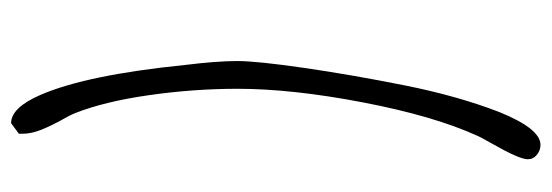

<svg xmlns="http://www.w3.org/2000/svg" viewBox="-344 -502 994 346"><g transform="rotate(-90 153.0 -329.0)"><path d="M39 125Q39 110 67 61Q80 38 81 35Q117 -44 141.5 -172Q166 -300 166 -398Q166 -477 154.5 -557.5Q143 -638 122 -691Q117 -703 107 -720Q95 -743 90 -757.5Q85 -772 85 -786V-792L104 -806Q132 -806 155 -753Q191 -670 209 -492Q216 -435 216 -399V-398Q216 -363 203.5 -277Q191 -191 172 -96Q153 -1 124 74Q94 148 65 148Q55 148 47 141.5Q39 135 39 125Z"/></g></svg>

Font: Amatic SC
Style: Bold
Weight: 700
Designer: Multiple Designers
Foundry: Vernon Adams
Version: Version 2.505